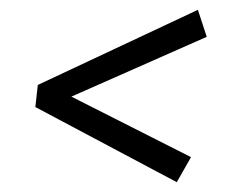

<svg xmlns="http://www.w3.org/2000/svg" viewBox="-20 -435 485 391"><path d="M340 -64 52 -217 57 -262 383 -415 401 -360 109 -231 110 -246 369 -115Z"/></svg>

Font: Yrsa
Style: Italic
Weight: 400
Italic angle: -7.10001°
Designer: Anna Giedrys (Yrsa+Rasa design), David Brezina (Yrsa art-direction, Rasa art-direction, design)
Foundry: Rosetta Type Foundry
Version: Version 2.004